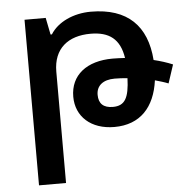

<svg xmlns="http://www.w3.org/2000/svg" viewBox="-53 -559 829 849"><g transform="rotate(-5 361.5 -134.5)"><path d="M201 -422H195L180 -497H86V238H206V-256C206 -359 272 -410 371 -410C454 -410 501 -375 514 -290C495 -291 477 -292 459 -292C344 -292 271 -235 271 -139C271 -51 337 10 441 10C556 10 621 -62 637 -180C658 -174 679 -168 696 -161L723 -243C697 -254 668 -263 639 -270C628 -422 544 -507 381 -507C303 -507 233 -474 201 -422ZM379 -138C379 -179 409 -203 460 -203C478 -203 497 -202 517 -200C514 -112 495 -79 442 -79C400 -79 379 -99 379 -138Z"/></g></svg>

Font: Noto Sans Armenian Semi
Style: Regular
Weight: 600
Designer: Monotype Design Team
Foundry: Monotype Imaging Inc.
Version: Version 1.901